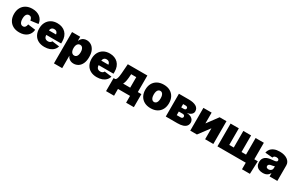

<svg xmlns="http://www.w3.org/2000/svg" viewBox="220 -2153 6064 3960"><g transform="rotate(30 3252.0 -173.0)"><path d="M311 9.8Q222.7 9.8 159.7 -25.4Q96.7 -60.5 63 -123.5Q29.3 -186.5 29.3 -270Q29.3 -353.5 63 -416.5Q96.7 -479.5 159.7 -514.6Q222.7 -549.8 311 -549.8Q367.7 -549.8 413.6 -534.9Q459.5 -520 493.7 -492.7Q527.8 -465.3 547.9 -426.8Q567.9 -388.2 572.3 -340.3L391.6 -316.4Q388.2 -337.4 381.8 -353.5Q375.5 -369.6 365.7 -380.6Q356 -391.6 343 -397.2Q330.1 -402.8 314 -402.8Q288.1 -402.8 269 -388.2Q250 -373.5 239.7 -344.2Q229.5 -314.9 229.5 -271Q229.5 -227.1 239.7 -197.3Q250 -167.5 269 -152.3Q288.1 -137.2 314 -137.2Q330.1 -137.2 343 -142.8Q356 -148.4 366 -159.9Q376 -171.4 382.3 -188Q388.7 -204.6 391.6 -226.1L572.3 -202.6Q567.9 -153.8 548.1 -114.7Q528.3 -75.7 494.4 -47.6Q460.4 -19.5 414.1 -4.9Q367.7 9.8 311 9.8Z M910.6 9.8Q823.7 9.8 760.7 -23.7Q697.8 -57.1 663.8 -119.9Q629.9 -182.6 629.9 -270Q629.9 -354 664.1 -417Q698.2 -480 760 -514.9Q821.8 -549.8 905.8 -549.8Q967.3 -549.8 1017.3 -530.5Q1067.4 -511.2 1103 -475.1Q1138.7 -439 1157.7 -387.5Q1176.8 -335.9 1176.8 -271.5V-225.6H690.4V-333.5H1085.4L994.1 -311Q994.1 -343.8 984.1 -366.2Q974.1 -388.7 955.1 -400.4Q936 -412.1 908.2 -412.1Q879.9 -412.1 860.8 -400.4Q841.8 -388.7 832 -366.2Q822.3 -343.8 822.3 -311V-232.4Q822.3 -196.8 833.5 -173.6Q844.7 -150.4 865.7 -138.9Q886.7 -127.4 914.6 -127.4Q935.1 -127.4 951.4 -133.1Q967.8 -138.7 979.5 -149.2Q991.2 -159.7 997.1 -174.3L1169.9 -151.9Q1156.7 -102.5 1121.8 -66.2Q1086.9 -29.8 1033.4 -10Q980 9.8 910.6 9.8Z M1253.4 204.1V-542.5H1447.8V-450.2H1452.1Q1463.4 -478 1484.1 -500.7Q1504.9 -523.4 1534.9 -536.6Q1564.9 -549.8 1604.5 -549.8Q1660.2 -549.8 1708.7 -520.5Q1757.3 -491.2 1787.8 -429.4Q1818.4 -367.7 1818.4 -271Q1818.4 -178.2 1789.3 -116.2Q1760.3 -54.2 1711.2 -23.4Q1662.1 7.3 1602.5 7.3Q1564.9 7.3 1535.2 -5.1Q1505.4 -17.6 1484.6 -39.1Q1463.9 -60.5 1452.6 -88.4H1449.7V204.1ZM1532.2 -143.6Q1559.1 -143.6 1577.9 -158.7Q1596.7 -173.8 1606.7 -202.6Q1616.7 -231.4 1616.7 -271Q1616.7 -311 1606.7 -339.6Q1596.7 -368.2 1577.9 -383.8Q1559.1 -399.4 1532.2 -399.4Q1505.4 -399.4 1485.6 -383.8Q1465.8 -368.2 1455.3 -339.6Q1444.8 -311 1444.8 -271Q1444.8 -231.9 1455.3 -203.4Q1465.8 -174.8 1485.6 -159.2Q1505.4 -143.6 1532.2 -143.6Z M2157.7 9.8Q2070.8 9.8 2007.8 -23.7Q1944.8 -57.1 1910.9 -119.9Q1877 -182.6 1877 -270Q1877 -354 1911.1 -417Q1945.3 -480 2007.1 -514.9Q2068.8 -549.8 2152.8 -549.8Q2214.4 -549.8 2264.4 -530.5Q2314.5 -511.2 2350.1 -475.1Q2385.7 -439 2404.8 -387.5Q2423.8 -335.9 2423.8 -271.5V-225.6H1937.5V-333.5H2332.5L2241.2 -311Q2241.2 -343.8 2231.2 -366.2Q2221.2 -388.7 2202.1 -400.4Q2183.1 -412.1 2155.3 -412.1Q2127 -412.1 2107.9 -400.4Q2088.9 -388.7 2079.1 -366.2Q2069.3 -343.8 2069.3 -311V-232.4Q2069.3 -196.8 2080.6 -173.6Q2091.8 -150.4 2112.8 -138.9Q2133.8 -127.4 2161.6 -127.4Q2182.1 -127.4 2198.5 -133.1Q2214.8 -138.7 2226.6 -149.2Q2238.3 -159.7 2244.1 -174.3L2417 -151.9Q2403.8 -102.5 2368.9 -66.2Q2334 -29.8 2280.5 -10Q2227.1 9.8 2157.7 9.8Z M2470.2 162.1V-148.4H2510.3Q2528.8 -155.8 2539.8 -182.9Q2550.8 -210 2556.6 -246.6Q2562.5 -283.2 2565.2 -321Q2567.9 -358.9 2569.8 -386.7L2581.5 -542.5H3047.4V-148.4H3132.3V162.1H2947.8V0H2660.6V162.1ZM2697.8 -148.4H2865.7V-398.9H2743.7V-386.7Q2739.3 -300.3 2729.2 -243.2Q2719.2 -186 2697.8 -148.4Z M3439 9.8Q3350.6 9.8 3287.1 -25.1Q3223.6 -60.1 3189.9 -123Q3156.2 -186 3156.2 -270Q3156.2 -354 3189.9 -416.7Q3223.6 -479.5 3287.1 -514.6Q3350.6 -549.8 3439 -549.8Q3527.3 -549.8 3590.3 -514.6Q3653.3 -479.5 3687 -416.7Q3720.7 -354 3720.7 -270Q3720.7 -186 3687 -123Q3653.3 -60.1 3590.3 -25.1Q3527.3 9.8 3439 9.8ZM3439 -137.2Q3463.9 -137.2 3482.4 -153.1Q3501 -168.9 3510.7 -199Q3520.5 -229 3520.5 -271Q3520.5 -313.5 3510.7 -342.8Q3501 -372.1 3482.4 -387.5Q3463.9 -402.8 3439 -402.8Q3413.6 -402.8 3394.8 -387.5Q3376 -372.1 3366.2 -342.8Q3356.4 -313.5 3356.4 -271Q3356.4 -229 3366.2 -199Q3376 -168.9 3394.8 -153.1Q3413.6 -137.2 3439 -137.2Z M3798.8 0V-542.5H4037.1Q4147 -542.5 4210.2 -505.6Q4273.4 -468.8 4273.4 -394.5Q4273.4 -354 4239.3 -322.8Q4205.1 -291.5 4138.2 -280.8Q4198.7 -278.3 4236.3 -258.8Q4273.9 -239.3 4291.3 -210.2Q4308.6 -181.2 4308.6 -149.9Q4308.6 -101.1 4282 -67.4Q4255.4 -33.7 4203.1 -16.8Q4150.9 0 4074.2 0ZM3980.5 -137.7H4073.2Q4096.7 -137.7 4110.4 -149.2Q4124 -160.6 4124 -180.2Q4124 -200.2 4110.4 -211.9Q4096.7 -223.6 4073.2 -223.6H3980.5ZM3980.5 -322.3H4043Q4065.9 -322.3 4078.9 -333Q4091.8 -343.8 4091.8 -361.3Q4091.8 -380.4 4077.4 -390.9Q4063 -401.4 4037.1 -401.4H3980.5Z M4931.6 0H4735.8V-258.3H4733.9L4540.5 0H4381.8V-542.5H4577.6V-288.1H4580.1L4768.6 -542.5H4931.6Z M5029.3 -542.5H5225.6V-147.5H5333V-542.5H5517.6V-147.5H5625V-542.5H5821.3V0H5029.3ZM5704.1 156.2V0H5657.2V-149.4H5904.3L5892.6 156.2Z M6111.3 8.8Q6059.1 8.8 6018.8 -8.5Q5978.5 -25.9 5956.1 -60.8Q5933.6 -95.7 5933.6 -149.4Q5933.6 -194.3 5948.7 -225.8Q5963.9 -257.3 5991.2 -277.6Q6018.6 -297.9 6054.9 -308.6Q6091.3 -319.3 6133.8 -322.3Q6179.2 -325.7 6206.8 -330.6Q6234.4 -335.4 6246.8 -345Q6259.3 -354.5 6259.3 -370.1V-372.1Q6259.3 -385.7 6251.7 -395.3Q6244.1 -404.8 6230.7 -409.9Q6217.3 -415 6198.2 -415Q6179.7 -415 6164.6 -409.7Q6149.4 -404.3 6139.6 -393.6Q6129.9 -382.8 6127 -366.2L5949.7 -381.8Q5957.5 -429.2 5987.5 -467.3Q6017.6 -505.4 6071.3 -527.6Q6125 -549.8 6201.7 -549.8Q6259.8 -549.8 6306.9 -536.4Q6354 -522.9 6387.2 -498.5Q6420.4 -474.1 6438 -441.7Q6455.6 -409.2 6455.6 -370.6V0H6271V-76.7H6267.6Q6250.5 -45.9 6227.5 -27.1Q6204.6 -8.3 6175.5 0.2Q6146.5 8.8 6111.3 8.8ZM6174.8 -114.7Q6196.8 -114.7 6216.6 -124Q6236.3 -133.3 6248.8 -150.4Q6261.2 -167.5 6261.2 -192.4V-236.8Q6253.4 -233.9 6244.9 -231Q6236.3 -228 6226.3 -225.6Q6216.3 -223.1 6205.8 -221.2Q6195.3 -219.2 6183.1 -217.3Q6160.6 -213.9 6146.2 -205.8Q6131.8 -197.8 6125 -186.5Q6118.2 -175.3 6118.2 -161.1Q6118.2 -146.5 6125.5 -136Q6132.8 -125.5 6145.5 -120.1Q6158.2 -114.7 6174.8 -114.7Z"/></g></svg>

Font: Inter 16pt Black
Style: Regular
Weight: 900
Version: Version 4.001;git-66647c0bb